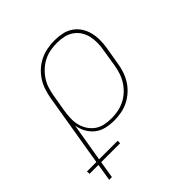

<svg xmlns="http://www.w3.org/2000/svg" viewBox="-242 -676 1039 1039"><g transform="rotate(-45 277.0 -156.5)"><path d="M7 215 23 117H-45L-46 98H26L96 -323Q101 -351 110 -378Q119 -405 135 -429.5Q151 -454 173 -473.5Q195 -493 221.5 -505.5Q248 -518 276 -523Q304 -528 331 -528Q361 -528 389 -522Q417 -516 440 -500.5Q463 -485 478 -462Q493 -439 500 -412Q507 -385 507 -355.5Q507 -326 502 -297L485 -197Q481 -170 472 -143Q463 -116 447.5 -91.5Q432 -67 409.5 -47Q387 -27 361.5 -14.5Q336 -2 308 3Q280 8 253 8Q222 8 192.5 1Q163 -6 140.5 -23.5Q118 -41 103.5 -67Q89 -93 84 -123L47 98H189V117H44L28 215ZM251 -11Q276 -11 301 -15.5Q326 -20 350 -31.5Q374 -43 394.5 -61.5Q415 -80 429.5 -102.5Q444 -125 452.5 -150Q461 -175 465 -200L481 -300Q486 -326 486.5 -352.5Q487 -379 481.5 -403.5Q476 -428 462.5 -449Q449 -470 428.5 -484Q408 -498 383 -503.5Q358 -509 331 -509Q306 -509 280.5 -504.5Q255 -500 231.5 -488.5Q208 -477 187.5 -458.5Q167 -440 152 -417.5Q137 -395 129 -370Q121 -345 117 -320L100 -221Q96 -195 95 -168.5Q94 -142 100 -117.5Q106 -93 119.5 -72Q133 -51 153 -36.5Q173 -22 198.5 -16.5Q224 -11 251 -11Z"/></g></svg>

Font: Iosevka Thin Extended Oblique
Style: Regular
Weight: 100
Width: 7
Italic angle: -9°
Monospace: yes
Designer: Belleve Invis
Foundry: Belleve Invis
Version: Version 32.5.0; ttfautohint (v1.8.4)